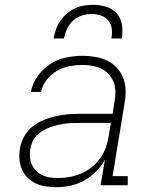

<svg xmlns="http://www.w3.org/2000/svg" viewBox="-20 -770 640 798"><path d="M213 8Q191 8 169 4.5Q147 1 128 -8Q109 -17 94 -32Q79 -47 71 -66.5Q63 -86 61 -108Q59 -130 63 -153Q67 -178 80 -202Q93 -226 114 -243Q135 -260 160 -270.5Q185 -281 211 -287Q237 -293 262 -295Q287 -297 313 -297H448L456 -349Q460 -370 459.5 -390.5Q459 -411 452 -429Q445 -447 432 -461.5Q419 -476 401.5 -484.5Q384 -493 364 -496.5Q344 -500 324 -500Q297 -500 269.5 -495Q242 -490 217.5 -476Q193 -462 174.5 -439Q156 -416 151 -388H108Q115 -423 136.5 -453.5Q158 -484 189 -504Q220 -524 255 -531Q290 -538 324 -538Q351 -538 377 -533.5Q403 -529 425.5 -518Q448 -507 465.5 -488.5Q483 -470 492 -446.5Q501 -423 502 -396.5Q503 -370 498 -343L448 -38H511V0H398L416 -106Q401 -79 378.5 -56.5Q356 -34 328.5 -19Q301 -4 272 2Q243 8 213 8ZM221 -30Q246 -30 270 -34.5Q294 -39 317.5 -49Q341 -59 361.5 -75.5Q382 -92 397 -113Q412 -134 420 -157.5Q428 -181 432 -205L441 -259H313Q297 -259 281.5 -258.5Q266 -258 251 -256Q236 -254 220.5 -250.5Q205 -247 189.5 -241.5Q174 -236 160 -228Q146 -220 134 -208.5Q122 -197 115.5 -182Q109 -167 106 -151Q103 -134 104.5 -117.5Q106 -101 112.5 -86Q119 -71 130.5 -59.5Q142 -48 156.5 -41.5Q171 -35 187.5 -32.5Q204 -30 221 -30ZM203 -610Q206 -629 212.5 -647.5Q219 -666 230.5 -683Q242 -700 258 -713.5Q274 -727 292 -735.5Q310 -744 329.5 -747Q349 -750 368 -750Q396 -750 422.5 -741.5Q449 -733 466 -713.5Q483 -694 487 -666Q491 -638 486 -610H443Q447 -630 444.5 -650Q442 -670 430.5 -684.5Q419 -699 400 -705.5Q381 -712 362 -712Q341 -712 320.5 -705.5Q300 -699 284 -684.5Q268 -670 259 -650.5Q250 -631 246 -610Z"/></svg>

Font: Iosevka Slab XLtExObl
Style: Regular
Weight: 200
Width: 7
Italic angle: -9°
Monospace: yes
Designer: Belleve Invis
Foundry: Belleve Invis
Version: Version 11.1.1; ttfautohint (v1.8.3)